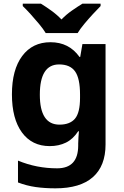

<svg xmlns="http://www.w3.org/2000/svg" viewBox="-20 -786 673 1046"><path d="M255 -556Q356 -556 413 -476H417L429 -546H555V1Q555 118 486 179Q417 240 282 240Q224 240 174.5 233Q125 226 78 208V89Q179 131 291 131Q406 131 406 7V-4Q406 -21 407.5 -39Q409 -57 410 -71H406Q378 -28 339 -9Q300 10 251 10Q154 10 99.5 -64.5Q45 -139 45 -272Q45 -406 101 -481Q157 -556 255 -556ZM302 -435Q197 -435 197 -270Q197 -107 304 -107Q361 -107 388.5 -139.5Q416 -172 416 -253V-271Q416 -359 389 -397Q362 -435 302 -435ZM229 -606Q215 -629 192.5 -656Q170 -683 146.5 -709Q123 -735 104 -753V-766H203Q229 -750 259 -728.5Q289 -707 315 -680Q341 -707 372 -728.5Q403 -750 429 -766H528V-753Q510 -735 486 -709Q462 -683 439.5 -656Q417 -629 403 -606Z"/></svg>

Font: RS Noto Sans
Style: Bold
Weight: 700
Designer: Monotype Design Team
Foundry: Monotype Imaging Inc.
Version: Version 3.10